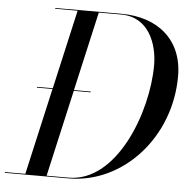

<svg xmlns="http://www.w3.org/2000/svg" viewBox="-74 -802 836 854"><g transform="rotate(5 344.0 -375.0)"><path d="M263.5 0C506.5 0 709 -222 709 -495C709 -658 596.5 -750 433.5 -750H138.5V-746.5H238.5L158.5 -393.5H88V-390H157.5L70 -3.5H-21V0ZM328 -390V-393.5H253L333 -746.5H433.5C557.5 -746.5 598.5 -627 598.5 -535C598.5 -323 477.5 -3.5 263.5 -3.5H165L252.5 -390Z"/></g></svg>

Font: Bodoni* 48pt
Style: Italic
Weight: 400
Italic angle: -13°
Version: Version 2.3